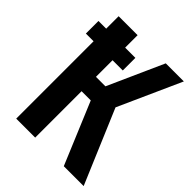

<svg xmlns="http://www.w3.org/2000/svg" viewBox="-196 -804 916 916"><g transform="rotate(45 262.5 -345.5)"><path d="M524 0H390L259 -313H197V0H69V-522H17V-607H69V-691H197V-607H266V-522H197V-410H261L387 -691H509L366 -373Z"/></g></svg>

Font: Fira Sans Compressed Medium
Style: Regular
Weight: 500
Width: 1
Designer: bBox Type GmbH & Carrois Corporate GbR & Edenspiekermann AG
Foundry: bBox Type GmbH & Carrois Corporate GbR & Edenspiekermann AG
Version: Version 4.301